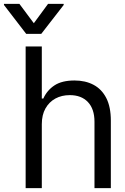

<svg xmlns="http://www.w3.org/2000/svg" viewBox="-78 -966 643 986"><path d="M136.7 -328.1V0H53.7V-727.5H136.7V-460H144.5Q163.6 -502.4 201.9 -527.6Q240.2 -552.7 304.7 -552.7Q360.4 -552.7 402.3 -530.5Q444.3 -508.3 467.8 -462.6Q491.2 -417 491.2 -346.7V0H407.2V-340.8Q407.2 -406.2 373.5 -441.9Q339.8 -477.5 280.3 -477.5Q238.8 -477.5 206.5 -460Q174.3 -442.4 155.5 -409.2Q136.7 -376 136.7 -328.1ZM21.5 -946.3 95.7 -846.7 168.9 -946.3H249V-940.4L133.8 -792H56.6L-57.6 -940.4V-946.3Z"/></svg>

Font: Inter Tight
Style: Regular
Weight: 400
Designer: Rasmus Andersson
Foundry: rsms
Version: Version 3.002